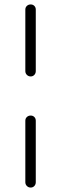

<svg xmlns="http://www.w3.org/2000/svg" viewBox="-20 -790 276 864"><path d="M118 -446Q108 -446 101 -453Q94 -460 94 -470V-747Q94 -757 101 -763.5Q108 -770 118 -770Q128 -770 134.5 -763.5Q141 -757 141 -747V-470Q141 -460 134.5 -453Q128 -446 118 -446ZM118 54Q108 54 101 47Q94 40 94 30V-247Q94 -257 101 -263.5Q108 -270 118 -270Q128 -270 134.5 -263.5Q141 -257 141 -247V30Q141 40 134.5 47Q128 54 118 54Z"/></svg>

Font: Zen Kurenaido
Style: Regular
Weight: 400
Designer: Yoshimichi Ohira
Foundry: Positype
Version: Version 1.001